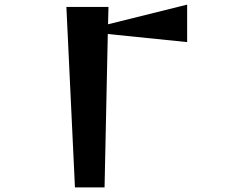

<svg xmlns="http://www.w3.org/2000/svg" viewBox="-20 -810 1040 830"><path d="M304 0 267 -780H449L447 -705L789 -790V-628L446 -663L432 0Z"/></svg>

Font: Reggae One
Style: Regular
Weight: 400
Designer: Fontworks Inc.
Foundry: Fontworks Inc.
Version: Version 1.100